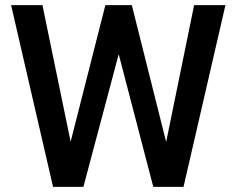

<svg xmlns="http://www.w3.org/2000/svg" viewBox="-20 -731 920 751"><path d="M629.9 -175.8 739.3 -710.9H861.8L697.8 0H579.6L444.3 -519L306.2 0H187.5L23.4 -710.9H146L256.3 -176.8L392.1 -710.9H495.6Z"/></svg>

Font: Shabnam Medium FD
Style: Medium-FD
Weight: 500
Foundry: DejaVu fonts team - Redesigned by Saber Rastikerdar - Based on Vazir font
Version: Version 5.0.0